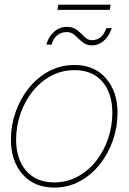

<svg xmlns="http://www.w3.org/2000/svg" viewBox="-20 -805 557 832"><path d="M214.8 7.8Q127.9 7.8 77.6 -49.8Q27.3 -107.4 27.3 -200.2Q27.3 -261.2 47.4 -318.8Q67.4 -376.5 104.2 -422.6Q141.1 -468.8 191.7 -496.1Q242.2 -523.4 302.7 -523.4Q389.2 -523.4 439.2 -465.8Q489.3 -408.2 489.3 -315.9Q489.3 -254.9 469.2 -197Q449.2 -139.2 412.6 -93Q376 -46.9 325.7 -19.5Q275.4 7.8 214.8 7.8ZM214.8 -14.6Q270.5 -14.6 316.7 -39.8Q362.8 -64.9 396.5 -107.7Q430.2 -150.4 448.5 -204.3Q466.8 -258.3 466.8 -315.9Q466.8 -400.9 423.8 -450.9Q380.9 -501 302.7 -501Q247.1 -501 200.7 -475.8Q154.3 -450.7 120.6 -408Q86.9 -365.2 68.4 -311.3Q49.8 -257.3 49.8 -200.2Q49.8 -115.2 93.5 -64.9Q137.2 -14.6 214.8 -14.6ZM379.4 -608.4Q358.9 -608.4 345.2 -617.2Q331.5 -626 320.6 -637.2Q309.6 -648.4 297.9 -657.2Q286.1 -666 269 -666Q245.1 -666 227.5 -651.6Q210 -637.2 203.6 -611.8H181.2Q189.5 -645 213.6 -666.7Q237.8 -688.5 269 -688.5Q292 -688.5 306.4 -679.7Q320.8 -670.9 331.5 -659.7Q342.3 -648.4 353 -639.6Q363.8 -630.9 378.9 -630.9Q399.9 -630.9 415.3 -643.1Q430.7 -655.3 441.4 -683.1H464.4Q452.6 -648.4 429.9 -628.4Q407.2 -608.4 379.4 -608.4ZM459.5 -784.7 455.6 -762.2H229L232.9 -784.7Z"/></svg>

Font: Inter Display Thin
Style: Italic
Weight: 100
Italic angle: -9.39999°
Designer: Rasmus Andersson
Foundry: rsms
Version: Version 4.000;git-a52131595